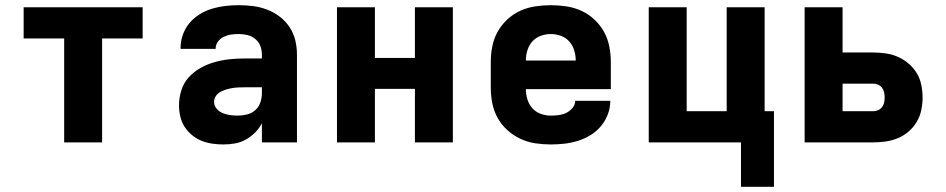

<svg xmlns="http://www.w3.org/2000/svg" viewBox="-20 -548 3640 739"><path d="M227 0V-400H71V-520H529V-400H373V0Z M840 8Q819 8 797.5 5Q776 2 756 -6Q736 -14 719 -28Q702 -42 690.5 -60Q679 -78 674 -99.5Q669 -121 669 -142Q669 -172 678 -200.5Q687 -229 706.5 -250.5Q726 -272 752 -286.5Q778 -301 806.5 -309Q835 -317 864 -320Q893 -323 922 -323H988V-338Q988 -355 982 -371Q976 -387 962.5 -398Q949 -409 932.5 -413Q916 -417 899 -417Q884 -417 869.5 -415Q855 -413 841.5 -406.5Q828 -400 819 -388Q810 -376 810 -361V-360H675V-364Q675 -390 684 -415Q693 -440 709.5 -459.5Q726 -479 748.5 -493Q771 -507 796 -514.5Q821 -522 847 -525Q873 -528 899 -528Q927 -528 954.5 -524.5Q982 -521 1008 -511Q1034 -501 1056.5 -484Q1079 -467 1094.5 -443.5Q1110 -420 1116.5 -393Q1123 -366 1123 -338V0H988V-74Q978 -54 962 -38Q946 -22 926.5 -11Q907 0 885 4Q863 8 840 8ZM895 -103Q913 -103 931 -107.5Q949 -112 962.5 -124Q976 -136 982 -153.5Q988 -171 988 -189V-212H922Q910 -212 898 -211.5Q886 -211 874 -209Q862 -207 850.5 -203.5Q839 -200 828.5 -194.5Q818 -189 811 -178.5Q804 -168 804 -156Q804 -141 814 -129.5Q824 -118 837.5 -112.5Q851 -107 866 -105Q881 -103 895 -103Z M1277 0V-520H1423V-325H1577V-520H1723V0H1577V-206H1423V0Z M2100 8Q2070 8 2040 3.5Q2010 -1 1982.5 -14Q1955 -27 1932.5 -47.5Q1910 -68 1895.5 -94Q1881 -120 1875 -150Q1869 -180 1869 -210V-310Q1869 -340 1875 -370Q1881 -400 1895.5 -426Q1910 -452 1932.5 -473Q1955 -494 1982.5 -506.5Q2010 -519 2040 -523.5Q2070 -528 2100 -528Q2130 -528 2160 -523.5Q2190 -519 2217.5 -506.5Q2245 -494 2267.5 -473Q2290 -452 2304.5 -426Q2319 -400 2325 -370Q2331 -340 2331 -310V-205H2004Q2004 -185 2010 -165.5Q2016 -146 2029 -131.5Q2042 -117 2061 -110Q2080 -103 2100 -103Q2115 -103 2130.5 -105Q2146 -107 2159.5 -113.5Q2173 -120 2183.5 -132.5Q2194 -145 2194 -160H2329Q2329 -133 2319.5 -108Q2310 -83 2293 -62.5Q2276 -42 2253 -28Q2230 -14 2204.5 -6Q2179 2 2152.5 5Q2126 8 2100 8ZM2196 -315Q2196 -335 2190 -354.5Q2184 -374 2171 -388.5Q2158 -403 2139 -410Q2120 -417 2100 -417Q2080 -417 2061 -410Q2042 -403 2029 -388.5Q2016 -374 2010 -354.5Q2004 -335 2004 -315Z M2959 171H2832V0H2477V-520H2623V-120H2777V-520H2923V-120H2959Z M3077 0V-520H3223V-346H3341Q3365 -346 3389.5 -342.5Q3414 -339 3436.5 -329Q3459 -319 3477.5 -303Q3496 -287 3508.5 -266.5Q3521 -246 3526 -221.5Q3531 -197 3531 -173Q3531 -149 3526 -124.5Q3521 -100 3508.5 -79Q3496 -58 3477.5 -42Q3459 -26 3436.5 -16.5Q3414 -7 3389.5 -3.5Q3365 0 3341 0ZM3341 -120Q3351 -120 3360 -124Q3369 -128 3375 -136Q3381 -144 3383 -153.5Q3385 -163 3385 -173Q3385 -183 3383 -192.5Q3381 -202 3375 -210Q3369 -218 3360 -222Q3351 -226 3341 -226H3223V-120Z"/></svg>

Font: Iosevka Aile Heavy
Style: Regular
Weight: 900
Designer: Belleve Invis
Foundry: Belleve Invis
Version: Version 31.1.0; ttfautohint (v1.8.4)